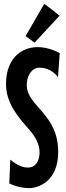

<svg xmlns="http://www.w3.org/2000/svg" viewBox="-20 -956 341 990"><path d="M280 -173C280 -371 118 -407 118 -518C118 -567 145 -607 183 -607C202 -607 245 -602 279 -559L288 -682C249 -703 210 -713 173 -713C89 -713 11 -653 11 -523C11 -420 78 -348 132 -286C171 -241 184 -202 184 -171C184 -124 163 -92 123 -92C102 -92 72 -100 33 -133L28 -10C75 12 114 14 130 14C175 14 280 -18 280 -173ZM112 -770 158 -736 287 -875C287 -875 241 -913 208 -936Z"/></svg>

Font: Mouse Memoirs
Style: Regular
Weight: 400
Designer: Astigmatic (AOETI)
Foundry: Astigmatic (AOETI)
Version: Version 1.000